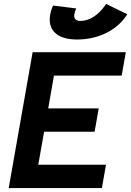

<svg xmlns="http://www.w3.org/2000/svg" viewBox="-20 -960 670 980"><path d="M24.4 0H500L521 -119.1H175.3L205.1 -287.6H462.9L483.9 -406.7H226.1L255.4 -574.2H601.1L622.1 -693.4H146.5L125.5 -574.2ZM373 -758.3C479 -758.3 571.8 -802.7 623.5 -877.9L629.9 -887.2L521.5 -939.9L516.1 -932.1C481.9 -882.3 435.1 -853 390.6 -853C367.2 -853 355.5 -865.7 359.4 -886.7C360.8 -895.5 364.7 -906.7 369.1 -917L251 -931.6C244.6 -918.9 238.8 -900.9 235.8 -883.8C222.7 -804.7 273.4 -758.3 373 -758.3Z"/></svg>

Font: Cascadia Mono NF
Style: Bold Italic
Weight: 700
Italic angle: -10°
Monospace: yes
Designer: Aaron Bell
Foundry: Saja Typeworks
Version: Version 2404.023